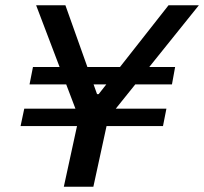

<svg xmlns="http://www.w3.org/2000/svg" viewBox="-20 -708 774 728"><path d="M222 0 272 -230H58L72 -296H266L117 -688H228L348 -351H354L619 -688H734L419 -296H611L598 -230H384L334 0ZM92 -388 105 -454H644L632 -388Z"/></svg>

Font: Saira SemiExpanded Medium
Style: Italic
Weight: 500
Width: 6
Italic angle: -12°
Designer: Hector Gatti with collaboration of the Omnibus-Type team
Foundry: Omnibus-Type
Version: Version 1.101